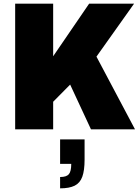

<svg xmlns="http://www.w3.org/2000/svg" viewBox="-20 -708 767 1051"><path d="M63 0V-688H271V-400L468 -688H714L508 -398L719 0H478L364 -245L271 -151V0ZM309 323V261Q344 261 357 245.5Q370 230 370 189H309V55H443V166Q443 225 430.5 259.5Q418 294 388.5 308.5Q359 323 309 323Z"/></svg>

Font: Archivo SemiCondensed Black
Style: Regular
Weight: 900
Width: 4
Designer: Hector Gatti
Foundry: Omnibus-Type
Version: Version 2.001